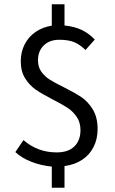

<svg xmlns="http://www.w3.org/2000/svg" viewBox="-20 -768 537 898"><path d="M257.3 -582Q211.9 -582 184.8 -555.7Q157.7 -529.3 157.7 -485.4Q157.7 -454.6 173.3 -432.6Q189 -410.6 212.4 -395.8Q235.8 -380.9 276.9 -360.8Q328.1 -335.4 359.9 -314.2Q391.6 -293 414.1 -256.1Q436.5 -219.2 436.5 -164.6Q436.5 -117.7 417.7 -80.6Q398.9 -43.5 364 -20.5Q329.1 2.4 281.7 8.8V109.9H222.2V11.2Q172.4 6.3 127.4 -11Q82.5 -28.3 51.8 -56.6L89.8 -112.8Q155.8 -55.2 245.1 -55.2Q299.3 -55.2 327.9 -83.3Q356.4 -111.3 356.4 -159.2Q356.4 -195.3 339.1 -220.9Q321.8 -246.6 295.9 -263.7Q270 -280.8 226.6 -302.7Q177.2 -328.1 147.7 -348.4Q118.2 -368.7 97.7 -401.4Q77.1 -434.1 77.1 -481.4Q77.1 -524.9 95.2 -560.3Q113.3 -595.7 146 -618.4Q178.7 -641.1 222.2 -647.9V-748H281.7V-648.9Q328.6 -644 362.3 -627.9Q396 -611.8 423.3 -583L379.9 -534.2Q352.1 -561 325.2 -571.5Q298.3 -582 257.3 -582Z"/></svg>

Font: Varta
Style: Regular
Weight: 400
Designer: Joana Correia, Viktoriya Grabowska, Eben Sorkin
Foundry: Sorkin Type
Version: Version 1.002; ttfautohint (v1.3) -l 8 -r 24 -G 200 -x 12 -H